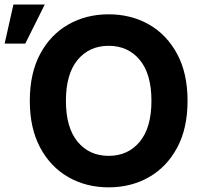

<svg xmlns="http://www.w3.org/2000/svg" viewBox="-31 -799 855 829"><path d="M778.8 -363.6Q778.8 -244.7 733.8 -161.2Q688.9 -77.8 611.9 -33.9Q534.8 9.9 438.2 9.9Q341.3 9.9 264.2 -34.1Q187.1 -78.1 142.4 -161.8Q97.7 -245.4 97.7 -363.6Q97.7 -482.6 142.4 -566.1Q187.1 -649.5 264.2 -693.4Q341.3 -737.2 438.2 -737.2Q534.8 -737.2 611.9 -693.4Q688.9 -649.5 733.8 -566.1Q778.8 -482.6 778.8 -363.6ZM622.9 -363.6Q622.9 -479.4 572.4 -540.3Q522 -601.2 438.2 -601.2Q354.4 -601.2 304 -540.3Q253.6 -479.4 253.6 -363.6Q253.6 -248.2 304 -187.1Q354.4 -126.1 438.2 -126.1Q522 -126.1 572.4 -187.1Q622.9 -248.2 622.9 -363.6ZM-11 -610.8 27 -779.5H162.3L78.1 -610.8Z"/></svg>

Font: Inter Zeller
Style: Bold
Weight: 700
Designer: Rasmus Andersson; Joe Bland
Foundry: zeller
Version: Version 3.015;git-dec3a8cb1